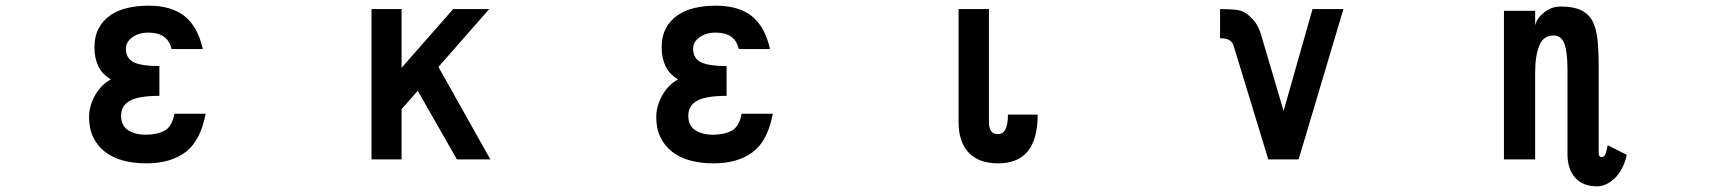

<svg xmlns="http://www.w3.org/2000/svg" viewBox="-20 -518 6040 677"><path d="M705 -117Q687 -21 634 18.5Q581 58 496 58Q451 58 414 48Q377 38 350.5 17.5Q324 -3 309 -33.5Q294 -64 294 -105Q294 -145 315.5 -182.5Q337 -220 371 -238Q339 -257 326 -286Q313 -315 313 -350Q313 -390 328 -418Q343 -446 369 -464Q395 -482 429.5 -490Q464 -498 504 -498Q585 -498 631.5 -460.5Q678 -423 695 -345H585Q572 -403 504 -403Q469 -403 446.5 -386.5Q424 -370 424 -347Q424 -312 451.5 -298.5Q479 -285 542 -285V-180Q470 -180 438.5 -163Q407 -146 407 -110Q407 -75 431.5 -59Q456 -43 494 -43Q534 -43 560.5 -57.5Q587 -72 595 -117Z M1709 44H1591L1453 -198L1396 -133V44H1290V-486H1396V-279L1578 -486H1705L1526 -282Z M2705 -117Q2687 -21 2634 18.5Q2581 58 2496 58Q2451 58 2414 48Q2377 38 2350.5 17.5Q2324 -3 2309 -33.5Q2294 -64 2294 -105Q2294 -145 2315.5 -182.5Q2337 -220 2371 -238Q2339 -257 2326 -286Q2313 -315 2313 -350Q2313 -390 2328 -418Q2343 -446 2369 -464Q2395 -482 2429.5 -490Q2464 -498 2504 -498Q2585 -498 2631.5 -460.5Q2678 -423 2695 -345H2585Q2572 -403 2504 -403Q2469 -403 2446.5 -386.5Q2424 -370 2424 -347Q2424 -312 2451.5 -298.5Q2479 -285 2542 -285V-180Q2470 -180 2438.5 -163Q2407 -146 2407 -110Q2407 -75 2431.5 -59Q2456 -43 2494 -43Q2534 -43 2560.5 -57.5Q2587 -72 2595 -117Z M3639 -114Q3639 58 3500 58Q3431 58 3395.5 20Q3360 -18 3360 -87V-486H3467V-87Q3467 -45 3499 -45Q3516 -45 3525 -61.5Q3534 -78 3534 -114Z M4717 -486 4559 44H4452L4330 -356Q4326 -370 4314 -377Q4309 -380 4301.5 -381.5Q4294 -383 4282 -383V-486Q4317 -486 4338.5 -483.5Q4360 -481 4375 -470Q4390 -459 4404 -442Q4418 -425 4427 -394L4506 -127L4608 -486Z M5716 28Q5711 51 5701.5 71Q5692 91 5678 106Q5664 121 5647 130Q5630 139 5612 139Q5561 139 5534 108.5Q5507 78 5507 25V-273Q5507 -335 5496 -364Q5485 -393 5458 -393Q5422 -393 5407.5 -357Q5393 -321 5393 -261V44H5283V-480H5393V-429Q5400 -455 5425.5 -475Q5451 -495 5483 -495Q5528 -495 5555 -482Q5582 -469 5595.5 -443Q5609 -417 5613 -377Q5617 -337 5617 -282V20Q5617 36 5627 36Q5635 36 5639.5 28Q5644 20 5649 -6Z"/></svg>

Font: NanumGothicCoding
Style: Bold
Weight: 700
Monospace: yes
Designer: Kwon Bruce; Nicolas Noh; Sung-woo Choi; Go-un Cha; Soo-hyun Park;
Foundry: NHN Corporation
Version: Version 2.000;PS 1;hotconv 1.0.49;makeotf.lib2.0.14853